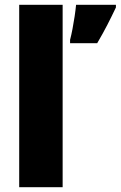

<svg xmlns="http://www.w3.org/2000/svg" viewBox="-20 -780 503 800"><path d="M241 0H60V-760H241ZM463 -749Q445 -711 427 -676Q409 -641 385 -600H272V-614Q277 -633 282 -659Q287 -685 291 -712Q295 -739 297 -760H463Z"/></svg>

Font: Noto Sans Lao UI SemCond Blk
Style: Regular
Weight: 900
Width: 4
Designer: Monotype Design Team
Foundry: Monotype Imaging Inc.
Version: Version 2.000; ttfautohint (v1.8.4.7-5d5b)